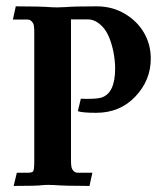

<svg xmlns="http://www.w3.org/2000/svg" viewBox="-20 -598 519 618"><path d="M268.1 0.5Q190.9 0.5 152.8 -2.4Q145.5 -2.9 136.2 -2.9Q124.5 -2.9 116.2 -2Q98.6 0.5 23.9 0.5L34.2 -42H68.8Q81.5 -42 85.9 -45.7Q90.3 -49.3 90.3 -76.7V-494.1Q90.3 -516.1 86.9 -522.5Q79.6 -535.2 68.8 -535.2H21.5L30.8 -577.6Q108.4 -577.6 146.5 -574.7Q153.3 -574.2 163.1 -574.2Q176.3 -574.2 191.9 -575.2Q217.3 -577.6 291 -577.6Q341.3 -577.6 381.3 -554Q421.4 -530.3 443.4 -492.7Q465.3 -455.1 465.3 -409.2Q465.3 -339.8 415.8 -287.4Q366.2 -234.9 289.6 -234.9Q244.1 -234.9 230.5 -240.2L240.2 -280.3L256.8 -279.8Q293.5 -279.8 305.7 -283.7Q350.6 -297.4 350.6 -377.4Q350.6 -402.3 345.2 -430.7Q333.5 -486.8 310.8 -511.2Q288.1 -535.6 262.7 -535.6H208.5V-82.5Q208.5 -60.1 212.4 -53.7Q218.8 -42 230 -42H277.3Z"/></svg>

Font: Quaaykop
Style: Bold
Weight: 700
Designer: Tup Wanders
Foundry: Free font, DO NOT SELL
Version: Version 1.00;July 31, 2023;FontCreator 11.5.0.2430 64-bit